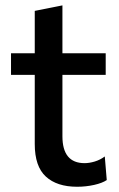

<svg xmlns="http://www.w3.org/2000/svg" viewBox="-20 -700 454 732"><path d="M274 12Q197 12 154.8 -26.8Q112.5 -65.5 112.5 -151V-414.5H22V-497H112.5V-658.5L218 -679.5V-497H383V-414.5H218V-180.5Q218 -78 302.5 -78Q320.5 -78 341.2 -84.2Q362 -90.5 379.5 -103.5L387 -13.5Q370 -2 338.8 5Q307.5 12 274 12Z"/></svg>

Font: Heraclito Medium
Style: Regular
Weight: 500
Designer: Kostas Bartsokas (font) & Cristiano Sobral (main changes)
Foundry: Kostas Bartsokas (font) & Cristiano Sobral (main changes)
Version: Version 1.00;July 8, 2020;FontCreator 13.0.0.2655 64-bit